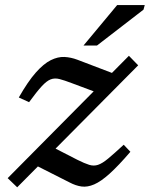

<svg xmlns="http://www.w3.org/2000/svg" viewBox="-20 -744 605 776"><path d="M11 -24 501 -518.5 538.5 -480 49.5 13ZM97.5 -331 56 -350Q93 -415 124.8 -450.8Q156.5 -486.5 185.2 -500.8Q214 -515 240.2 -513.8Q266.5 -512.5 293 -502.5L459.5 -439L394.5 -361.5L270 -408Q240 -419.5 220.5 -424.5Q201 -429.5 184.8 -423.2Q168.5 -417 148.5 -395.2Q128.5 -373.5 97.5 -331ZM261.5 -6.5 122 -77 194.5 -148.5 293 -98Q322 -83.5 340.5 -77.8Q359 -72 376.2 -77.8Q393.5 -83.5 417.2 -103.2Q441 -123 480 -159L507 -130.5Q458.5 -74 423.2 -42.2Q388 -10.5 360.8 1.2Q333.5 13 309.8 9.8Q286 6.5 261.5 -6.5ZM317.5 -560 453.5 -723.5H565L560 -705L372 -560Z"/></svg>

Font: Newsreader 7pt
Style: Italic
Weight: 400
Italic angle: -17°
Designer: Hugues Gentile
Foundry: Production Type
Version: Version 1.003